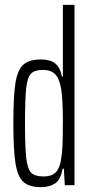

<svg xmlns="http://www.w3.org/2000/svg" viewBox="-20 -763 374 791"><path d="M35 -255Q35 -366 43.5 -420.5Q52 -475 76 -496.5Q100 -518 149 -518Q187 -518 207.5 -501.5Q228 -485 235 -448H239V-743H287V0H247L243 -68H238Q230 -23 207 -7.5Q184 8 149 8Q101 8 77 -13Q53 -34 44 -89Q35 -144 35 -255ZM231 -102Q236 -131 237.5 -165.5Q239 -200 239 -268Q239 -350 232 -396Q225 -439 207.5 -457Q190 -475 157 -475Q123 -475 108 -460Q93 -445 88 -400.5Q83 -356 83 -255Q83 -153 88.5 -109Q94 -65 109.5 -50.5Q125 -36 161 -36Q191 -36 208 -51.5Q225 -67 231 -102Z"/></svg>

Font: Saira Ultra Condensed Light
Style: Regular
Weight: 300
Width: 1
Designer: Hector Gatti with collaboration of the Omnibus-Type team
Foundry: Omnibus-Type
Version: Version 1.001; ttfautohint (v1.8)